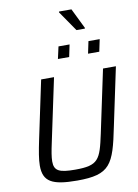

<svg xmlns="http://www.w3.org/2000/svg" viewBox="-115 -1180 906 1262"><g transform="rotate(-10 338.0 -549.5)"><path d="M369 -1102 462 -967H518L519 -972L453 -1107H370ZM327 -882 309 -801H384L401 -882ZM527 -882 510 -801H585L602 -882ZM296 8C516 8 544 -53 594 -300L676 -688H590L501 -268C465 -100 450 -65 295 -65C189 -65 155 -81 155 -144C155 -173 162 -213 174 -268L263 -688H177L95 -300C80 -228 70 -173 70 -131C70 -25 127 8 296 8Z"/></g></svg>

Font: Saira UNSAM
Style: Italic
Weight: 400
Italic angle: -12°
Designer: Hector Gatti with collaboration of the Omnibus-Type team
Foundry: Omnibus-Type
Version: Version 0.072;PS 000.072;hotconv 1.0.88;makeotf.lib2.5.64775